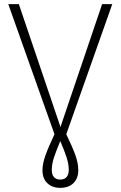

<svg xmlns="http://www.w3.org/2000/svg" viewBox="-20 -704 582 927"><path d="M522 -684H473L272 -91L71 -684H20L243 -56C206 25 185 72 185 119C185 169 217 203 271 203C327 203 358 168 358 118C358 68 337 23 300 -56ZM312 116C312 146 298 163 271 163C244 163 230 146 230 116C230 76 246 39 271 -23C297 39 312 77 312 116Z"/></svg>

Font: Fira Sans ExtraLight
Style: Regular
Weight: 200
Designer: bBox Type GmbH & Carrois Corporate GbR & Edenspiekermann AG
Foundry: bBox Type GmbH & Carrois Corporate GbR & Edenspiekermann AG
Version: Version 4.300;PS 004.300;hotconv 1.0.88;makeotf.lib2.5.64775